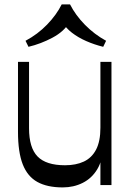

<svg xmlns="http://www.w3.org/2000/svg" viewBox="-20 -827 584 858"><path d="M260.3 10.5Q191.1 10.5 147 -13.9Q102.8 -38.4 81.6 -92.7Q60.4 -147 60.4 -237.8V-550.5H109.8V-254.1Q109.8 -166.8 147.9 -127.7Q186.1 -88.5 270.5 -88.5Q319.6 -88.5 354.9 -105.1Q390.3 -121.8 409.5 -158.7Q428.7 -195.7 428.7 -256.2L439.3 -172.8Q439.3 -111.6 414.8 -70.9Q390.3 -30.2 349.8 -9.9Q309.3 10.5 260.3 10.5ZM428.7 0V-550.5H478.1V0ZM107.3 -617.8 94 -644.7Q148.7 -673.9 190.5 -717.2Q232.3 -760.4 255.7 -807.3H293Q317.5 -759 359.7 -716.1Q401.8 -673.3 454.1 -644.7L441.2 -617.8Q401.1 -627.7 365 -643.6Q328.9 -659.5 301.4 -680.8Q274 -702.1 259.7 -727.1H289.7Q266.8 -686.4 214.5 -658.6Q162.2 -630.8 107.3 -617.8Z"/></svg>

Font: Savate ExtraLight
Style: Regular
Weight: 200
Designer: Max Esnée
Foundry: Plomb Type
Version: Version 2.000